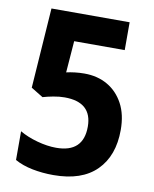

<svg xmlns="http://www.w3.org/2000/svg" viewBox="-82 -777 681 849"><g transform="rotate(10 258.5 -352.0)"><path d="M216 10Q166 10 121 1Q76 -8 42 -27V-156Q76 -136 121.5 -123.5Q167 -111 207 -111Q329 -111 329 -227Q329 -337 206 -337Q182 -337 155.5 -332Q129 -327 109 -321L55 -354L80 -714H431V-589H204L193 -447Q210 -451 231 -453.5Q252 -456 274 -456Q333 -456 378 -430Q423 -404 449 -355.5Q475 -307 475 -238Q475 -122 409 -56Q343 10 216 10Z"/></g></svg>

Font: Noto Sans Devanagari UI SemiCondensed
Style: Bold
Weight: 700
Width: 4
Designer: Jelle Bosma - Monotype Design Team
Foundry: Monotype Imaging Inc.
Version: Version 2.004; ttfautohint (v1.8.4.7-5d5b)